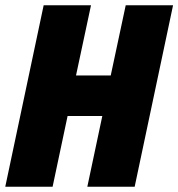

<svg xmlns="http://www.w3.org/2000/svg" viewBox="-39 -710 678 730"><path d="M127 -690H307L250 -423H382L439 -690H619L473 0H293L350 -269H218L161 0H-19Z"/></svg>

Font: Decalotype Black Italic
Style: Regular
Weight: 900
Italic angle: -12°
Designer: Alfredo Marco Pradil
Foundry: Alfredo Marco Pradil
Version: Version 1.0